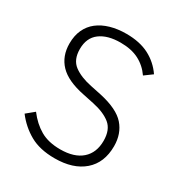

<svg xmlns="http://www.w3.org/2000/svg" viewBox="-170 -831 908 964"><g transform="rotate(30 284.0 -349.0)"><path d="M284 12Q198 12 140.5 -20.5Q83 -53 42 -107L87 -144Q124 -95 170.5 -68Q217 -41 286 -41Q367 -41 410.5 -79.5Q454 -118 454 -187Q454 -251 417 -281Q380 -311 313 -325L251 -338Q151 -358 106 -405Q61 -452 61 -525Q61 -571 77 -605.5Q93 -640 122.5 -663Q152 -686 193.5 -698Q235 -710 285 -710Q363 -710 417 -682Q471 -654 506 -603L461 -570Q432 -612 388.5 -634.5Q345 -657 282 -657Q207 -657 163.5 -624.5Q120 -592 120 -527Q120 -465 159 -436Q198 -407 263 -394L325 -381Q429 -358 471 -310Q513 -262 513 -190Q513 -94 452 -41Q391 12 284 12Z"/></g></svg>

Font: IBM Plex Sans Thai Light
Style: Regular
Weight: 300
Designer: Mike Abbink, Paul van der Laan, Pieter van Rosmalen, Ben Mitchell, Mark Frömberg
Foundry: Bold Monday
Version: Version 1.2